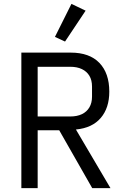

<svg xmlns="http://www.w3.org/2000/svg" viewBox="-20 -969 640 989"><path d="M174 0H90V-698H344Q441 -698 492 -645Q543 -592 543 -497Q543 -413 499 -361.5Q455 -310 372 -302H371L549 0H455L285 -298H174ZM342 -369Q377 -369 402 -381Q427 -393 440.5 -416Q454 -439 454 -471V-523Q454 -556 440.5 -578.5Q427 -601 402 -613Q377 -625 342 -625H174V-369ZM315 -755 263 -779 348 -949 421 -914Z"/></svg>

Font: Lilex
Style: Regular
Weight: 400
Monospace: yes
Designer: Mike Abbink, Paul van der Laan, Pieter van Rosmalen, Mikhael Khrustik
Foundry: Mikhael Khrustik
Version: Version 2.510